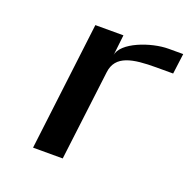

<svg xmlns="http://www.w3.org/2000/svg" viewBox="-95 -588 676 681"><g transform="rotate(20 242.5 -247.0)"><path d="M254 -405 263 -484H157L98 0H210L252 -341C260 -407 323 -417 412 -417H475L485 -494H430C364 -494 260 -456 254 -405Z"/></g></svg>

Font: Gamestation Extended
Style: Italic
Weight: 400
Width: 7
Designer: Jonas Hecksher
Foundry: Jonas Hecksher, Playtypeª, e-types AS
Version: Version 1.003